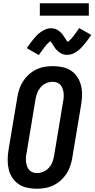

<svg xmlns="http://www.w3.org/2000/svg" viewBox="-20 -1148 579 1176"><path d="M206 8Q176 8 147 2Q118 -4 95 -19.5Q72 -35 56 -58.5Q40 -82 33.5 -110Q27 -138 27 -167.5Q27 -197 32 -228L86 -552Q90 -578 98.5 -603Q107 -628 121.5 -650.5Q136 -673 156.5 -691.5Q177 -710 201.5 -722Q226 -734 252 -738.5Q278 -743 303 -743Q333 -743 362 -737Q391 -731 414.5 -715.5Q438 -700 453.5 -676.5Q469 -653 476 -625Q483 -597 482.5 -567.5Q482 -538 477 -507L423 -183Q419 -157 410.5 -132Q402 -107 387.5 -84.5Q373 -62 352.5 -43.5Q332 -25 307.5 -13Q283 -1 257 3.5Q231 8 206 8ZM206 -88Q226 -88 246 -96.5Q266 -105 280.5 -121.5Q295 -138 302 -158Q309 -178 312 -198L366 -523Q369 -537 370 -551Q371 -565 369.5 -578.5Q368 -592 363.5 -605Q359 -618 350.5 -627.5Q342 -637 329.5 -642Q317 -647 303 -647Q283 -647 263 -638.5Q243 -630 229 -613.5Q215 -597 207.5 -577Q200 -557 197 -537L143 -212Q140 -198 139 -184Q138 -170 139.5 -156.5Q141 -143 145.5 -130Q150 -117 158.5 -107.5Q167 -98 179.5 -93Q192 -88 206 -88ZM218 -811 144 -853Q156 -871 167 -885.5Q178 -900 188 -912Q198 -924 208 -934Q218 -944 232 -953.5Q246 -963 261 -969Q276 -975 292 -975Q297 -975 301 -974.5Q305 -974 310 -973Q315 -972 319.5 -970.5Q324 -969 328 -966.5Q332 -964 336 -962Q340 -960 343.5 -957Q347 -954 350 -951Q353 -948 356.5 -944.5Q360 -941 363 -937.5Q366 -934 368 -930Q370 -926 372.5 -923Q375 -920 377 -916.5Q379 -913 382.5 -908Q386 -903 388.5 -899Q391 -895 394 -892Q397 -889 397 -887Q396 -887 394 -887.5Q392 -888 391 -888H390L394 -891Q397 -893 400 -895.5Q403 -898 406 -900.5Q409 -903 410.5 -905Q412 -907 414 -908.5Q416 -910 418 -912.5Q420 -915 421.5 -917Q423 -919 425.5 -921.5Q428 -924 430 -927Q432 -930 434.5 -933Q437 -936 439 -939Q441 -942 443.5 -945.5Q446 -949 448.5 -952.5Q451 -956 454 -960Q457 -964 459.5 -968Q462 -972 465 -976L539 -934Q527 -916 516 -901.5Q505 -887 495 -875Q485 -863 475 -853Q465 -843 452 -833.5Q439 -824 423.5 -818Q408 -812 393 -812Q388 -812 383 -812.5Q378 -813 373 -814Q368 -815 364 -816.5Q360 -818 355.5 -820.5Q351 -823 347 -825Q343 -827 340 -830Q337 -833 333.5 -836Q330 -839 326.5 -842.5Q323 -846 320 -849.5Q317 -853 315 -857Q313 -861 310.5 -864Q308 -867 306 -870.5Q304 -874 300.5 -879Q297 -884 294.5 -888Q292 -892 289 -895Q286 -898 286 -900Q288 -900 289.5 -899.5Q291 -899 292 -899H293L290 -897Q286 -894 283 -891.5Q280 -889 277 -886.5Q274 -884 272.5 -882Q271 -880 269 -878.5Q267 -877 265 -874.5Q263 -872 261.5 -870Q260 -868 258 -865.5Q256 -863 253.5 -860Q251 -857 249 -854Q247 -851 244.5 -848Q242 -845 239.5 -841.5Q237 -838 234.5 -834.5Q232 -831 229 -827Q226 -823 223.5 -819Q221 -815 218 -811ZM224 -1052V-1128H524V-1052Z"/></svg>

Font: Iosevka Custom
Style: Bold Italic
Weight: 700
Italic angle: -9°
Designer: Belleve Invis
Foundry: Belleve Invis
Version: Version 30.3.1; ttfautohint (v1.8.3)